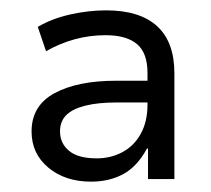

<svg xmlns="http://www.w3.org/2000/svg" viewBox="-20 -733 407 371"><path d="M156 -382Q106 -382 73.5 -409Q41 -436 41 -479Q41 -529 85.5 -553Q130 -577 204 -577H271V-535H205Q170 -535 145.5 -529Q121 -523 108.5 -511Q96 -499 96 -479Q96 -456 113.5 -441.5Q131 -427 167 -427Q194 -427 216.5 -439Q239 -451 252 -474.5Q265 -498 265 -531V-592Q265 -631 244.5 -648Q224 -665 184 -665Q153 -665 124 -657Q95 -649 69 -634L53 -681Q80 -697 115.5 -705Q151 -713 185 -713Q250 -713 283.5 -682.5Q317 -652 317 -591V-387H266V-446H264Q245 -411 218 -396.5Q191 -382 156 -382Z"/></svg>

Font: Nunito Sans 6pt Light
Style: Regular
Weight: 300
Version: Version 3.101;gftools[0.9.27]